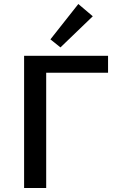

<svg xmlns="http://www.w3.org/2000/svg" viewBox="-20 -936 587 956"><path d="M281 -700 231 -740 370 -916 442 -855ZM518 -574H210V0H100V-658H518Z"/></svg>

Font: Ysabeau Infant Semibold
Style: Regular
Weight: 600
Designer: Christian Thalmann (Catharsis Fonts)
Version: Version 0.003